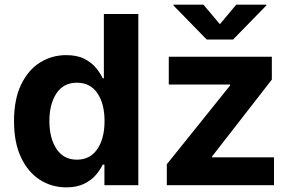

<svg xmlns="http://www.w3.org/2000/svg" viewBox="-20 -787 1243 816"><path d="M262.2 9.3Q199.2 9.3 148.9 -23.2Q98.6 -55.7 69.1 -118.4Q39.6 -181.2 39.6 -272Q39.6 -365.2 69.8 -427.7Q100.1 -490.2 150.4 -521.5Q200.7 -552.7 261.2 -552.7Q307.6 -552.7 338.4 -537.1Q369.1 -521.5 387.9 -498.5Q406.7 -475.6 416.5 -454.1H421.4V-727.5H567.9V0H423.8V-87.4H416.5Q406.2 -65.4 387.2 -43.2Q368.2 -21 337.4 -5.9Q306.6 9.3 262.2 9.3ZM307.1 -108.4Q362.8 -108.4 393.6 -153.3Q424.3 -198.2 424.3 -272.5Q424.3 -346.7 393.8 -391.1Q363.3 -435.5 307.1 -435.5Q249.5 -435.5 219.7 -389.9Q189.9 -344.2 189.9 -272.5Q189.9 -200.2 220 -154.3Q250 -108.4 307.1 -108.4ZM689 0V-88.9L958 -423.8V-427.7H697.3V-545.9H1135.3V-448.7L881.3 -122.1V-118.2H1144.5V0ZM844.7 -767.1 914.6 -684.1 983.9 -767.1H1111.8V-763.7L970.7 -619.1H858.4L717.3 -763.7V-767.1Z"/></svg>

Font: Inter-Bold
Style: Bold
Weight: 700
Designer: Rasmus Andersson
Foundry: rsms
Version: Version 4.000;git-a52131595